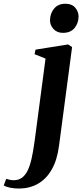

<svg xmlns="http://www.w3.org/2000/svg" viewBox="-146 -778 450 1052"><path d="M177.5 20Q167 100.5 136.5 152.5Q106 204.5 60.2 229.8Q14.5 255 -42 255Q-68 255 -90.2 250.5Q-112.5 246 -125.5 238L-112 202Q-103.5 205 -92.2 207.2Q-81 209.5 -71.5 209.5Q-44.5 209.5 -25.8 195.8Q-7 182 5.8 155.8Q18.5 129.5 27.2 90.2Q36 51 43 0L103.5 -457L43.5 -481L48.5 -506L227 -534.5L249 -520ZM198.5 -598Q166.5 -598 147 -619.2Q127.5 -640.5 128 -668.5Q129 -706 151.2 -731.8Q173.5 -757.5 212 -757.5Q248 -757.5 266.2 -736Q284.5 -714.5 284.5 -687.5Q284 -650.5 262.2 -624.2Q240.5 -598 198.5 -598Z"/></svg>

Font: Merriweather 96pt
Style: Bold Italic
Weight: 700
Italic angle: -7.8°
Version: Version 2.101